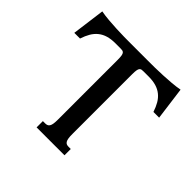

<svg xmlns="http://www.w3.org/2000/svg" viewBox="-141 -660 791 791"><g transform="rotate(45 254.5 -264.5)"><path d="M212.4 -433.6Q212.4 -448.7 210.9 -457Q209.5 -465.3 206.1 -469.2Q202.6 -473.1 197.8 -473.9Q192.9 -474.6 186.5 -474.6H157.7Q132.8 -474.6 114 -469Q95.2 -463.4 81.3 -452.1Q67.4 -440.9 57.6 -424.3Q47.9 -407.7 40.5 -385.3H7.3L26.4 -529.3Q47.4 -525.4 71 -523.4Q94.7 -521.5 118.4 -520.3Q142.1 -519 164.6 -518.8Q187 -518.6 205.6 -518.6H303.2Q321.8 -518.6 344.2 -518.8Q366.7 -519 390.4 -520.3Q414.1 -521.5 437.7 -523.4Q461.4 -525.4 482.4 -529.3L501.5 -385.3H468.3Q460.9 -407.7 451.2 -424.3Q441.4 -440.9 427.5 -452.1Q413.6 -463.4 394.8 -469Q376 -474.6 351.1 -474.6H322.3Q315.4 -474.6 310.8 -473.9Q306.2 -473.1 302.7 -469.2Q299.3 -465.3 297.9 -457Q296.4 -448.7 296.4 -433.6V-85Q296.4 -69.8 297.9 -60.5Q299.3 -51.3 302.7 -45.9Q306.2 -40.5 310.8 -38.6Q315.4 -36.6 322.3 -36.6H335.4V0H172.9V-36.6H186.5Q192.9 -36.6 197.8 -38.6Q202.6 -40.5 206.1 -45.9Q209.5 -51.3 210.9 -60.5Q212.4 -69.8 212.4 -85Z"/></g></svg>

Font: Arian Grqi
Style: Regular
Weight: 400
Designer: Ruben Hakobyan (Tarumian)
Foundry: Ruben Hakobyan (Tarumian)
Version: Version 1.003